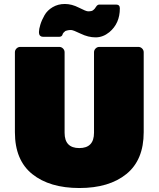

<svg xmlns="http://www.w3.org/2000/svg" viewBox="-20 -936 798 966"><path d="M480 -700H676Q687 -700 695 -692Q703 -684 703 -673V-271Q703 -131 616 -60.5Q529 10 379.5 10Q230 10 142.5 -60Q55 -130 55 -271V-673Q55 -684 63 -692Q71 -700 82 -700H278Q289 -700 297 -692Q305 -684 305 -673V-268Q305 -191 379 -191Q453 -191 453 -268V-673Q453 -684 461 -692Q469 -700 480 -700ZM530 -774Q498 -748 461 -748Q424 -748 386 -766.5Q348 -785 337.5 -785Q327 -785 321 -783.5Q315 -782 311.5 -781Q308 -780 305 -776.5Q302 -773 300 -772Q294 -765 294 -760Q289 -751 279 -751H195Q187 -751 181.5 -756.5Q176 -762 176 -775.5Q176 -789 183 -812Q190 -835 204 -859.5Q218 -884 245 -900Q272 -916 306.5 -916Q341 -916 377 -897.5Q413 -879 423 -879Q433 -879 439.5 -880.5Q446 -882 450 -886Q456 -890 463 -901.5Q470 -913 480 -913H564Q583 -913 583 -894Q583 -818 530 -774Z"/></svg>

Font: Rubik One
Style: Regular
Weight: 400
Designer: Hubert and Fischer with Elvire Volk Leonovitch
Foundry: Hubert and Fischer with Elvire Volk Leonovitch
Version: Version 1.001